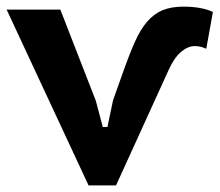

<svg xmlns="http://www.w3.org/2000/svg" viewBox="-32 -554 662 579"><path d="M318 5H235L-12 -525H150Q176 -457 203.5 -387.5Q231 -318 257 -250L278 -171H292Q296 -191 300.5 -211.5Q305 -232 309 -252L335 -325Q356 -385 373.5 -425Q391 -465 412 -489Q433 -513 459 -523.5Q485 -534 522 -534Q548 -534 570.5 -530Q593 -526 610 -518Q605 -489 600 -462Q595 -435 590 -407Q581 -411 573 -413Q565 -415 555 -415Q535 -415 514.5 -398Q494 -381 477 -344Z"/></svg>

Font: PT Sans Caption
Style: Bold
Weight: 700
Designer: A.Korolkova, O.Umpeleva, V.Yefimov
Foundry: ParaType Ltd
Version: Version 2.003W OFL